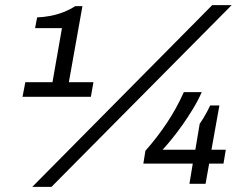

<svg xmlns="http://www.w3.org/2000/svg" viewBox="-20 -718 986 750"><path d="M106 12 809 -698H885L181 12ZM68 -340 79 -397H185L222 -608H117L125 -650Q151 -651 177 -656Q203 -661 227.5 -670.5Q252 -680 274 -694H302L249 -397H345L335 -340ZM720 0 733 -79H540L548 -129Q594 -181 632 -238Q670 -295 698 -358H768Q754 -326 734 -293Q714 -260 692 -229Q670 -198 649.5 -173Q629 -148 615 -133H743L760 -234Q767 -244 774.5 -256.5Q782 -269 789 -282Q796 -295 801 -306H837L806 -133H862L853 -79H797L783 0Z"/></svg>

Font: Archivo SemiExpanded
Style: Italic
Weight: 400
Width: 6
Italic angle: -10°
Designer: Hector Gatti
Foundry: Omnibus-Type
Version: Version 2.001